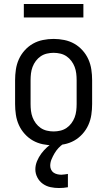

<svg xmlns="http://www.w3.org/2000/svg" viewBox="-20 -724 540 967"><path d="M250 8Q223 8 196 2.5Q169 -3 146 -16Q123 -29 104.5 -49.5Q86 -70 75 -94.5Q64 -119 60 -146Q56 -173 56 -200V-320Q56 -347 60 -374Q64 -401 75 -425.5Q86 -450 104.5 -470.5Q123 -491 146 -504Q169 -517 196 -522.5Q223 -528 250 -528Q277 -528 304 -522.5Q331 -517 354 -504Q377 -491 395.5 -470.5Q414 -450 425 -425.5Q436 -401 440 -374Q444 -347 444 -320V-200Q444 -173 440 -146Q436 -119 425 -94.5Q414 -70 395.5 -49.5Q377 -29 354 -16Q331 -3 304 2.5Q277 8 250 8ZM250 -62Q267 -62 284 -66Q301 -70 315 -79.5Q329 -89 339.5 -103Q350 -117 356 -133Q362 -149 364 -166Q366 -183 366 -200V-320Q366 -337 364 -354Q362 -371 356 -387Q350 -403 339.5 -417Q329 -431 315 -440.5Q301 -450 284 -454Q267 -458 250 -458Q233 -458 216 -454Q199 -450 185 -440.5Q171 -431 160.5 -417Q150 -403 144 -387Q138 -371 136 -354Q134 -337 134 -320V-200Q134 -183 136 -166Q138 -149 144 -133Q150 -117 160.5 -103Q171 -89 185 -79.5Q199 -70 216 -66Q233 -62 250 -62ZM277 223Q255 223 234 218.5Q213 214 195.5 201.5Q178 189 168 169.5Q158 150 158 129Q158 108 166.5 87.5Q175 67 188 49.5Q201 32 217 17.5Q233 3 252 -8H300V0Q286 9 274.5 21.5Q263 34 254.5 48.5Q246 63 239.5 78.5Q233 94 233 111Q233 121 237.5 130.5Q242 140 250 145.5Q258 151 268.5 153.5Q279 156 289 156Q297 156 305.5 154.5Q314 153 322 152V219Q311 221 299.5 222Q288 223 277 223ZM100 -636V-704H400V-636Z"/></svg>

Font: Iosevka NFM
Style: Regular
Weight: 400
Monospace: yes
Designer: Belleve Invis
Foundry: Belleve Invis
Version: Version 29.0.4; ttfautohint (v1.8.4);Nerd Fonts 3.3.0